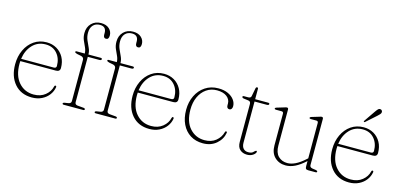

<svg xmlns="http://www.w3.org/2000/svg" viewBox="-66 -1133 3241 1557"><g transform="rotate(15 1555.0 -354.0)"><path d="M408 -282Q408 -251 372.5 -251H75Q74 -240.5 74 -229Q74 -128.5 123 -72.8Q172 -17 248.5 -17Q306.5 -17 345 -48.2Q383.5 -79.5 393 -123Q395 -132.5 402 -132.5Q411 -132.5 410 -121.5Q404.5 -86 382 -56Q359.5 -26 323.2 -8Q287 10 241 10Q148.5 10 94.8 -52Q41 -114 41 -216Q41 -282.5 66.5 -336.5Q92 -390.5 137.5 -422Q183 -453.5 243.5 -453.5Q290.5 -453.5 327.8 -432Q365 -410.5 386.5 -372Q408 -333.5 408 -282ZM240 -435Q173.5 -435 130.2 -389.2Q87 -343.5 76.5 -270.5H350Q372 -270.5 372 -289.5Q372 -352.5 336.2 -393.8Q300.5 -435 240 -435Z M594.5 -45.5Q594.5 -25 617.5 -22.5L668 -18Q681.5 -16.5 681.5 -8Q681.5 0 669.5 0H507Q495.5 0 495.5 -8Q495.5 -15.5 508.5 -17.5L540 -22.5Q563 -26.5 563 -45.5V-392Q563 -413 540.5 -419L505 -426Q486 -431 486 -438Q486 -445.5 495 -445.5H564Q563.5 -471.5 552 -495.8Q540.5 -520 529.2 -546.5Q518 -573 518 -605.5Q518 -655.5 549 -687Q580 -718.5 629 -718.5Q673 -718.5 697.8 -695.2Q722.5 -672 722.5 -639.5Q722.5 -605.5 699 -605.5Q676.5 -605.5 676.5 -634.5V-649.5Q676.5 -674 663.8 -688Q651 -702 623.5 -702Q587.5 -702 566.5 -679Q545.5 -656 545.5 -615.5Q545.5 -582 557.8 -553.8Q570 -525.5 582.2 -499.8Q594.5 -474 594.5 -448.5V-445.5H697Q709.5 -445.5 709.5 -437Q709.5 -426 690.5 -426H594.5ZM863.5 -45.5Q863.5 -25 886.5 -22.5L937 -18Q950.5 -16.5 950.5 -8Q950.5 0 938.5 0H776Q764.5 0 764.5 -8Q764.5 -15.5 777.5 -17.5L809 -22.5Q832 -26.5 832 -45.5V-392Q832 -413 809.5 -419L774 -426Q755 -431 755 -438Q755 -445.5 764 -445.5H833Q832.5 -471.5 821 -495.8Q809.5 -520 798.2 -546.5Q787 -573 787 -605.5Q787 -655.5 818 -687Q849 -718.5 898 -718.5Q942 -718.5 966.8 -695.2Q991.5 -672 991.5 -639.5Q991.5 -605.5 968 -605.5Q945.5 -605.5 945.5 -634.5V-649.5Q945.5 -674 932.8 -688Q920 -702 892.5 -702Q856.5 -702 835.5 -679Q814.5 -656 814.5 -615.5Q814.5 -582 826.8 -553.8Q839 -525.5 851.2 -499.8Q863.5 -474 863.5 -448.5V-445.5H966Q978.5 -445.5 978.5 -437Q978.5 -426 959.5 -426H863.5Z M1394 -282Q1394 -251 1358.5 -251H1061Q1060 -240.5 1060 -229Q1060 -128.5 1109 -72.8Q1158 -17 1234.5 -17Q1292.5 -17 1331 -48.2Q1369.5 -79.5 1379 -123Q1381 -132.5 1388 -132.5Q1397 -132.5 1396 -121.5Q1390.5 -86 1368 -56Q1345.5 -26 1309.2 -8Q1273 10 1227 10Q1134.5 10 1080.8 -52Q1027 -114 1027 -216Q1027 -282.5 1052.5 -336.5Q1078 -390.5 1123.5 -422Q1169 -453.5 1229.5 -453.5Q1276.5 -453.5 1313.8 -432Q1351 -410.5 1372.5 -372Q1394 -333.5 1394 -282ZM1226 -435Q1159.5 -435 1116.2 -389.2Q1073 -343.5 1062.5 -270.5H1336Q1358 -270.5 1358 -289.5Q1358 -352.5 1322.2 -393.8Q1286.5 -435 1226 -435Z M1837 -343.5Q1837 -329.5 1830.5 -320.8Q1824 -312 1814 -312Q1790.5 -312 1790.5 -340V-354Q1790.5 -389 1760.8 -412Q1731 -435 1678 -435Q1627.5 -435 1589.5 -408.2Q1551.5 -381.5 1530.2 -335Q1509 -288.5 1509 -228.5Q1509 -128 1558.2 -73Q1607.5 -18 1682.5 -18Q1740 -18 1777.2 -48.5Q1814.5 -79 1826 -123Q1828 -132.5 1835 -132.5Q1843.5 -132.5 1842.5 -122Q1833 -66.5 1788 -28.2Q1743 10 1676 10Q1615.5 10 1570.5 -18.2Q1525.5 -46.5 1500.8 -97.8Q1476 -149 1476 -218Q1476 -284 1502 -337.2Q1528 -390.5 1575.2 -422Q1622.5 -453.5 1685.5 -453.5Q1732 -453.5 1766 -438Q1800 -422.5 1818.5 -397.2Q1837 -372 1837 -343.5Z M1942.5 -421.5 1904 -426.5Q1889.5 -429 1889.5 -438Q1889.5 -445.5 1899.5 -445.5H1935.5Q1958 -445.5 1961 -462.5L1974 -530Q1976.5 -542.5 1985.5 -542.5Q1994.5 -542.5 1994.5 -532V-445.5H2103Q2115.5 -445.5 2115.5 -437Q2115.5 -426 2096.5 -426H1994.5V-80.5Q1994.5 -49 2009.5 -32.2Q2024.5 -15.5 2050 -15.5Q2079 -15.5 2090 -27.2Q2101 -39 2110 -43.5Q2119.5 -44.5 2117.5 -33.5Q2113.5 -19 2093.8 -6.2Q2074 6.5 2046 6.5Q2010 6.5 1986.8 -14.5Q1963.5 -35.5 1963.5 -78V-396Q1963.5 -406.5 1959 -413.2Q1954.5 -420 1942.5 -421.5Z M2242.5 -124.5V-389.5Q2242.5 -406.5 2227 -406.5H2179.5Q2167.5 -406.5 2167.5 -414Q2167.5 -420.5 2179 -424L2239 -442Q2246.5 -444.5 2252 -446Q2257.5 -447.5 2261 -447.5Q2273.5 -447.5 2273.5 -433V-131.5Q2273.5 -72 2303.2 -42.2Q2333 -12.5 2380 -12.5Q2411 -12.5 2446.5 -29.5Q2482 -46.5 2523.5 -84L2534.5 -93.5V-389.5Q2534.5 -406.5 2519.5 -406.5H2472Q2460 -406.5 2460 -414Q2460 -420.5 2471.5 -424L2531.5 -442Q2539 -444.5 2544.2 -446Q2549.5 -447.5 2553 -447.5Q2566 -447.5 2566 -433V-45.5Q2566 -26.5 2589 -22.5L2619.5 -18Q2632.5 -15.5 2632.5 -8Q2632.5 0 2620.5 0H2560.5Q2545.5 0 2540 -5.8Q2534.5 -11.5 2534.5 -29V-71L2533.5 -70Q2488 -28.5 2448.8 -9.5Q2409.5 9.5 2371 9.5Q2315 9.5 2278.8 -25.8Q2242.5 -61 2242.5 -124.5Z M3070 -282Q3070 -251 3034.5 -251H2737Q2736 -240.5 2736 -229Q2736 -128.5 2785 -72.8Q2834 -17 2910.5 -17Q2968.5 -17 3007 -48.2Q3045.5 -79.5 3055 -123Q3057 -132.5 3064 -132.5Q3073 -132.5 3072 -121.5Q3066.5 -86 3044 -56Q3021.5 -26 2985.2 -8Q2949 10 2903 10Q2810.5 10 2756.8 -52Q2703 -114 2703 -216Q2703 -282.5 2728.5 -336.5Q2754 -390.5 2799.5 -422Q2845 -453.5 2905.5 -453.5Q2952.5 -453.5 2989.8 -432Q3027 -410.5 3048.5 -372Q3070 -333.5 3070 -282ZM2902 -435Q2835.5 -435 2792.2 -389.2Q2749 -343.5 2738.5 -270.5H3012Q3034 -270.5 3034 -289.5Q3034 -352.5 2998.2 -393.8Q2962.5 -435 2902 -435ZM2956.5 -596Q2968 -613 2976.8 -622.2Q2985.5 -631.5 2997 -630Q3005.5 -629 3010.2 -622.5Q3015 -616 3014 -608Q3013 -599 3005.2 -590.5Q2997.5 -582 2987 -572.5L2903 -497.5Q2898 -493 2894 -496.5Q2889.5 -499.5 2895 -506.5Z"/></g></svg>

Font: Fraunces 72pt S050 Thin
Style: Regular
Weight: 100
Version: Version 1.000; ttfautohint (v1.8.3)